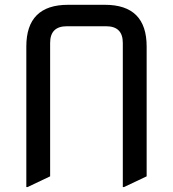

<svg xmlns="http://www.w3.org/2000/svg" viewBox="-20 -757 709 787"><path d="M92.8 9.8H87.9V-566.4Q87.9 -737.3 258.8 -737.3H410.2Q581.1 -737.3 581.1 -566.4V-34.2L488.3 9.8H483.4V-581.1Q483.4 -649.4 415 -649.4H253.9Q185.5 -649.4 185.5 -581.1V-34.2Z"/></svg>

Font: Nova Square
Style: Book
Weight: 400
Designer: Wojciech Kalinowski "wmk69" (wmk69@o2.pl)
Foundry: Wojciech Kalinowski "wmk69" (wmk69@o2.pl)
Version: Version 3.1.0; 2021-05-23